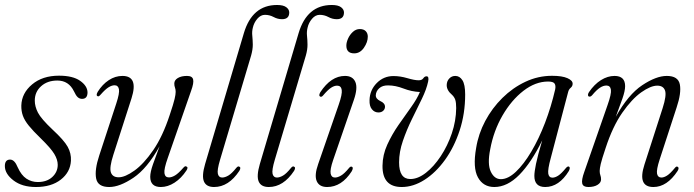

<svg xmlns="http://www.w3.org/2000/svg" viewBox="-20 -742 2782 770"><path d="M131.5 -12Q168 -12 189.8 -32.2Q211.5 -52.5 211.5 -81Q211.5 -101.5 197.8 -124.5Q184 -147.5 143 -187.5Q112.5 -217 95.5 -238Q78.5 -259 71.8 -277.8Q65 -296.5 65.5 -319Q67 -368.5 108.8 -403.5Q150.5 -438.5 216.5 -438.5Q272 -438.5 301.2 -418Q330.5 -397.5 331 -371.5Q331 -345.5 309 -345.5Q299.5 -345.5 292 -352Q284.5 -358.5 276.5 -376Q255.5 -419 210 -419Q170 -419 144.8 -396.2Q119.5 -373.5 119.5 -338.5Q119.5 -315 132.2 -290.2Q145 -265.5 190.5 -222.5Q237 -179.5 251.5 -153.2Q266 -127 264.5 -97.5Q262 -51.5 224 -21.8Q186 8 124 8Q68.5 8 34 -18.5Q-0.5 -45 -0.5 -76Q-0.5 -102 20.5 -102Q38.5 -102 51 -71Q65.5 -39 86 -25.5Q106.5 -12 131.5 -12Z M727 -74.5Q736.5 -71.5 727.5 -58Q707 -27 680 -9.5Q653 8 625 8Q582.5 8 582.5 -33Q582.5 -52 593.5 -83.2Q604.5 -114.5 620 -155.5Q570.5 -66.5 515.2 -29.2Q460 8 418 8Q372 8 365.5 -26.5Q359 -61 378 -118.5L446.5 -327.5Q460 -368.5 457 -384.2Q454 -400 439.5 -400Q428.5 -400 415.5 -392Q402.5 -384 384 -363Q376 -353.5 372 -356Q363.5 -359 372 -374Q390.5 -403.5 416.2 -420.5Q442 -437.5 471 -437.5Q536 -437.5 507.5 -348L434.5 -121Q418 -70 424.8 -50.5Q431.5 -31 456 -31Q481.5 -31 519 -57.8Q556.5 -84.5 594.5 -139.8Q632.5 -195 660.5 -280.5Q676 -326.5 680.2 -345Q684.5 -363.5 684.5 -373.5Q684.5 -383.5 681.8 -390.5Q679 -397.5 679 -407Q679 -420.5 693 -429Q707 -437.5 730 -437.5Q751 -437.5 754.5 -423.5Q758 -409.5 746.5 -378L653 -109Q637 -64 639.5 -47.2Q642 -30.5 657.5 -30.5Q668.5 -30.5 682 -38.5Q695.5 -46.5 715.5 -69.5Q722.5 -77.5 727 -74.5Z M1091 -722Q1116.5 -722 1128.2 -713Q1140 -704 1140 -692Q1140 -665 1111 -665Q1093.5 -665 1077.2 -673.8Q1061 -682.5 1042.5 -682.5Q1025.5 -682.5 1012 -666.8Q998.5 -651 994 -631Q990 -615 991.8 -598.8Q993.5 -582.5 993.8 -563.2Q994 -544 987 -519L862.5 -101Q850 -59 853.8 -44.5Q857.5 -30 871 -30Q882 -30 895.5 -37.8Q909 -45.5 927.5 -68.5Q934 -76.5 939 -74Q948 -71 940 -57Q897 8 838.5 8Q807.5 8 798 -14Q788.5 -36 802.5 -84L958 -609Q991.5 -722 1091 -722Z M1310.5 -722Q1336 -722 1347.8 -713Q1359.5 -704 1359.5 -692Q1359.5 -665 1330.5 -665Q1313 -665 1296.8 -673.8Q1280.5 -682.5 1262 -682.5Q1245 -682.5 1231.5 -666.8Q1218 -651 1213.5 -631Q1209.5 -615 1211.2 -598.8Q1213 -582.5 1213.2 -563.2Q1213.5 -544 1206.5 -519L1082 -101Q1069.5 -59 1073.2 -44.5Q1077 -30 1090.5 -30Q1101.5 -30 1115 -37.8Q1128.5 -45.5 1147 -68.5Q1153.5 -76.5 1158.5 -74Q1167.5 -71 1159.5 -57Q1116.5 8 1058 8Q1027 8 1017.5 -14Q1008 -36 1022 -84L1177.5 -609Q1211 -722 1310.5 -722Z M1400.5 -528Q1369 -528 1369 -559Q1369 -572 1376 -587.5Q1383 -603 1395.2 -614.2Q1407.5 -625.5 1423 -625.5Q1438.5 -625.5 1446.8 -617Q1455 -608.5 1455 -595Q1455 -573 1439.5 -550.5Q1424 -528 1400.5 -528ZM1316 -100Q1303 -62 1306 -46Q1309 -30 1323.5 -30Q1334 -30 1347.5 -37.8Q1361 -45.5 1379.5 -68Q1385.5 -75.5 1390.5 -73.5Q1399 -70.5 1390.5 -55Q1350 8 1292 8Q1260.5 8 1250.2 -15.5Q1240 -39 1256 -84L1338.5 -322.5Q1353 -364 1350.5 -381.2Q1348 -398.5 1332 -398.5Q1320.5 -398.5 1307.8 -390.2Q1295 -382 1275.5 -359Q1269.5 -352 1264.5 -354.5Q1256.5 -357.5 1264.5 -372Q1307.5 -437.5 1363.5 -437.5Q1394.5 -437.5 1405 -413.5Q1415.5 -389.5 1399.5 -342.5Z M1845.5 -363Q1845.5 -286.5 1823.5 -219.2Q1801.5 -152 1764.8 -101Q1728 -50 1682.8 -21Q1637.5 8 1591 8Q1513 8 1514 -77.5Q1514.5 -121 1533.2 -162Q1552 -203 1578.2 -240.8Q1604.5 -278.5 1628.5 -312Q1652.5 -345.5 1664 -373Q1630.5 -374.5 1598.2 -387Q1566 -399.5 1536.5 -399.5Q1514 -400 1500.8 -388Q1487.5 -376 1487 -359Q1486.5 -346.5 1504.5 -337Q1524.5 -328.5 1524 -313Q1523.5 -303.5 1516.2 -297.2Q1509 -291 1497.5 -291Q1482 -291 1471.5 -303.8Q1461 -316.5 1462 -340.5Q1463 -380.5 1490.8 -408.8Q1518.5 -437 1558 -437Q1585 -437 1613.8 -428.5Q1642.5 -420 1659 -420Q1672 -420 1677.5 -428Q1683 -436 1690.5 -436Q1701.5 -436 1697 -415Q1690.5 -384 1671.8 -345.5Q1653 -307 1632 -264.2Q1611 -221.5 1595.8 -177.2Q1580.5 -133 1580.5 -91Q1580.5 -24 1625.5 -24Q1656 -24 1688 -49Q1720 -74 1747.5 -115.5Q1775 -157 1792 -207.2Q1809 -257.5 1809.5 -308.5Q1809.5 -330.5 1805.8 -341.8Q1802 -353 1793 -361.5Q1771 -380 1771.5 -401.5Q1772 -417 1781.8 -427.2Q1791.5 -437.5 1806 -437.5Q1823.5 -437.5 1834.5 -420.2Q1845.5 -403 1845.5 -363Z M2189 -109Q2176 -61.5 2178.8 -45.5Q2181.5 -29.5 2195.5 -29.5Q2206 -29.5 2218.5 -37.5Q2231 -45.5 2249.5 -68Q2256 -76 2261.5 -74Q2268.5 -71 2261.5 -56.5Q2222 8 2166.5 8Q2123 8 2123 -36.5Q2123 -52.5 2129.5 -84.5Q2136 -116.5 2154.5 -179Q2111 -90 2062.8 -41Q2014.5 8 1962.5 8Q1918 8 1896.8 -30.5Q1875.5 -69 1889.5 -148.5Q1898.5 -205 1926 -256.8Q1953.5 -308.5 1994.8 -349.2Q2036 -390 2087 -414Q2138 -438 2194 -438Q2234.5 -438 2255.8 -428.5Q2277 -419 2276.5 -406Q2276.5 -396.5 2268.8 -390Q2261 -383.5 2258.5 -373ZM1946 -143.5Q1934 -84 1948.2 -53.8Q1962.5 -23.5 1988.5 -23.5Q2017.5 -23.5 2049 -53.2Q2080.5 -83 2110.8 -134Q2141 -185 2165.8 -249.5Q2190.5 -314 2206.5 -383.5Q2209.5 -399 2204 -407Q2198.5 -415 2178 -415Q2127.5 -415 2079.2 -377.8Q2031 -340.5 1995.2 -278.8Q1959.5 -217 1946 -143.5Z M2342 -355Q2338 -356 2338 -361.2Q2338 -366.5 2342 -372.5Q2363.5 -404 2390.2 -420.8Q2417 -437.5 2444.5 -437.5Q2487 -437.5 2487 -396.5Q2487 -377.5 2476 -346.2Q2465 -315 2449.5 -273.5Q2499.5 -363 2555.5 -400.2Q2611.5 -437.5 2654 -437.5Q2700 -437.5 2706.5 -403.2Q2713 -369 2693.5 -311L2625.5 -102.5Q2612 -61 2615 -45.5Q2618 -30 2632.5 -30Q2642.5 -30 2655 -37.8Q2667.5 -45.5 2686.5 -68.5Q2692.5 -76 2697 -73.5Q2705.5 -70 2697.5 -56.5Q2655 8 2600.5 8Q2535.5 8 2564.5 -82L2637.5 -308.5Q2654 -360 2647 -379.2Q2640 -398.5 2616 -398.5Q2589.5 -398.5 2551.8 -371.8Q2514 -345 2475.5 -289.8Q2437 -234.5 2409 -149Q2393.5 -103 2389.2 -84.5Q2385 -66 2385 -56.5Q2385 -46 2387.8 -39Q2390.5 -32 2390.5 -22.5Q2390.5 -9.5 2376.5 -0.8Q2362.5 8 2339.5 8Q2318.5 8 2315 -6Q2311.5 -20 2323 -52L2416.5 -320.5Q2432.5 -365.5 2430 -382.2Q2427.5 -399 2412 -399Q2399.5 -399 2386 -390.2Q2372.5 -381.5 2355 -360.5Q2348 -352.5 2342 -355Z"/></svg>

Font: Fraunces 144pt S050 Light
Style: Italic
Weight: 300
Italic angle: -16°
Version: Version 1.000; ttfautohint (v1.8.3)